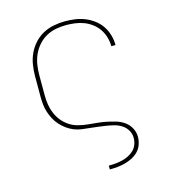

<svg xmlns="http://www.w3.org/2000/svg" viewBox="-110 -617 821 922"><g transform="rotate(-15 300.0 -156.5)"><path d="M322 215V196H323Q340 196 356.5 194.5Q373 193 389.5 189Q406 185 421 177.5Q436 170 448 158.5Q460 147 466 131Q472 115 472 98Q472 78 462 60.5Q452 43 435 32Q418 21 398.5 16Q379 11 359.5 8Q340 5 320.5 2.5Q301 0 281 -2Q261 -4 241.5 -6.5Q222 -9 203.5 -16.5Q185 -24 168.5 -36Q152 -48 139 -62.5Q126 -77 116.5 -95Q107 -113 101 -131.5Q95 -150 93 -170Q91 -190 91 -210V-310Q91 -338 95.5 -366.5Q100 -395 112 -421Q124 -447 143.5 -468.5Q163 -490 188 -503.5Q213 -517 241 -522.5Q269 -528 298 -528Q323 -528 348 -524.5Q373 -521 396.5 -511.5Q420 -502 440.5 -486.5Q461 -471 475 -450Q489 -429 496 -404.5Q503 -380 503 -355H482Q482 -378 475.5 -400Q469 -422 456.5 -440.5Q444 -459 425.5 -473Q407 -487 386 -495Q365 -503 342.5 -506Q320 -509 298 -509Q272 -509 246.5 -504Q221 -499 198.5 -486.5Q176 -474 158.5 -454Q141 -434 130.5 -410.5Q120 -387 116 -361.5Q112 -336 112 -310V-210Q112 -187 115.5 -164Q119 -141 128 -119.5Q137 -98 151.5 -80Q166 -62 185.5 -49Q205 -36 227.5 -30Q250 -24 273 -21.5Q296 -19 319 -17Q342 -15 364.5 -10.5Q387 -6 409.5 0.5Q432 7 451 20Q470 33 481.5 54Q493 75 493 98Q493 117 486.5 136Q480 155 466.5 169Q453 183 435.5 192Q418 201 399.5 206Q381 211 361.5 213Q342 215 323 215Z"/></g></svg>

Font: Iosevka Aile Thin
Style: Regular
Weight: 100
Designer: Belleve Invis
Foundry: Belleve Invis
Version: Version 31.1.0; ttfautohint (v1.8.4)